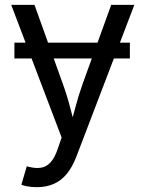

<svg xmlns="http://www.w3.org/2000/svg" viewBox="-20 -566 602 794"><path d="M517.1 -389.6V-324.2H39.6V-389.6ZM68.4 197.8 90.8 121.6 100.1 124Q127 130.9 148.9 127.7Q170.9 124.5 188.5 106Q206.1 87.4 219.2 48.3L234.9 2.9L26.4 -545.9H122.6L238.8 -222.2Q257.3 -171.4 270 -121.6Q282.7 -71.8 296.9 -24.9H264.6Q278.8 -71.8 291.7 -121.8Q304.7 -171.9 322.8 -222.2L439.9 -545.9H535.6L295.9 81.5Q279.3 125 256.1 153.1Q232.9 181.2 202.1 194.6Q171.4 208 132.8 208Q109.4 208 92.3 204.6Q75.2 201.2 68.4 197.8Z"/></svg>

Font: Inter Variable LoSnoCo
Style: Regular
Weight: 400
Designer: Rasmus Andersson
Foundry: rsms
Version: Version 4.000;git-a52131595; featfreeze: case,dlig,ss01,ss02